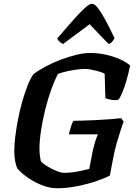

<svg xmlns="http://www.w3.org/2000/svg" viewBox="-20 -1002 724 1022"><path d="M283 0Q249 0 215 -12Q181 -24 151.5 -41.5Q122 -59 101.5 -76.5Q81 -94 73 -105Q65 -120 60.5 -144.5Q56 -169 56 -198Q56 -232 61.5 -276.5Q67 -321 76.5 -369.5Q86 -418 99 -463.5Q112 -509 127 -547Q142 -585 158 -607Q184 -627 222 -647.5Q260 -668 302.5 -684Q345 -700 386 -710Q427 -720 460 -720Q502 -720 543 -711Q584 -702 618.5 -686.5Q653 -671 673 -653Q664 -612 653.5 -575Q643 -538 631.5 -510.5Q620 -483 610 -471Q589 -467 569 -471.5Q549 -476 541 -479L537 -610Q526 -616 506.5 -621.5Q487 -627 467 -631Q447 -635 433 -635Q413 -635 386.5 -631.5Q360 -628 334.5 -622Q309 -616 289 -609Q271 -576 253 -526Q235 -476 221 -419.5Q207 -363 198.5 -308Q190 -253 190 -209Q190 -191 192.5 -172.5Q195 -154 198 -143Q205 -135 220 -124.5Q235 -114 253.5 -104.5Q272 -95 290 -88.5Q308 -82 321 -82Q346 -82 370.5 -85.5Q395 -89 417 -94Q439 -99 455 -103L474 -200Q480 -227 487 -249Q494 -271 501 -287H346Q352 -309 358 -329Q364 -349 371 -359Q391 -359 424 -360Q457 -361 495 -363Q533 -365 567.5 -367.5Q602 -370 625 -373L638 -355Q632 -338 622 -308Q612 -278 601 -239.5Q590 -201 582 -158L565 -68Q542 -55 496 -39Q450 -23 393.5 -11.5Q337 0 283 0ZM316 -768Q306 -772 296.5 -780.5Q287 -789 285 -798Q328 -848 364.5 -889.5Q401 -931 428.5 -956.5Q456 -982 469 -982Q484 -982 502.5 -957.5Q521 -933 543.5 -891Q566 -849 590 -798Q584 -789 577 -780Q570 -771 558 -768L457 -873Z"/></svg>

Font: Texturina 12pt
Style: Bold Italic
Weight: 700
Italic angle: -11°
Designer: Guillermo Torres Carreño
Foundry: Omnibus-Type
Version: Version 1.002